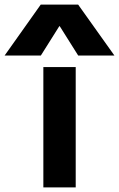

<svg xmlns="http://www.w3.org/2000/svg" viewBox="-111 -810 515 830"><path d="M76.4 0V-520H216.3V0ZM-91 -570 65 -790H226.9L383.6 -570H227L147.3 -696.7H145.3L65.6 -570Z"/></svg>

Font: M PLUS 1 Thin
Style: Regular
Weight: 100
Designer: Coji Morishita
Foundry: UNDERFOREST DESIGN
Version: Version 1.001